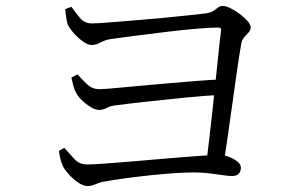

<svg xmlns="http://www.w3.org/2000/svg" viewBox="-20 -681 1040 648"><path d="M676 -128Q680 -160 685.5 -205.5Q691 -251 696.5 -303Q702 -355 707.5 -406Q713 -457 717.5 -502Q722 -547 726 -578Q728 -588 716 -588Q689 -588 642.5 -584Q596 -580 542.5 -573.5Q489 -567 438 -560.5Q387 -554 352 -549Q335 -546 319 -537.5Q303 -529 290 -529Q276 -529 258.5 -542Q241 -555 226.5 -572Q212 -589 208 -600Q205 -610 203 -625Q201 -640 200 -650L221 -658Q234 -640 249.5 -621Q265 -602 290 -602Q306 -602 344.5 -605Q383 -608 431.5 -612Q480 -616 529 -620.5Q578 -625 618 -629.5Q658 -634 676 -636Q693 -639 701.5 -645Q710 -651 716.5 -656Q723 -661 732 -661Q742 -661 757.5 -653.5Q773 -646 789 -634Q805 -622 815.5 -610Q826 -598 826 -589Q826 -579 819 -571.5Q812 -564 804 -555Q796 -546 794 -532Q788 -498 780.5 -446.5Q773 -395 765 -336.5Q757 -278 749 -223.5Q741 -169 735 -127ZM276 -53Q261 -53 243 -65.5Q225 -78 211 -94Q197 -110 192 -121Q188 -130 184 -144.5Q180 -159 179 -172L197 -182Q213 -165 230 -145.5Q247 -126 274 -126Q294 -126 328 -128.5Q362 -131 405 -134.5Q448 -138 494 -142Q540 -146 583 -149.5Q626 -153 661.5 -155.5Q697 -158 718 -158Q736 -158 753 -151.5Q770 -145 781.5 -135.5Q793 -126 793 -115Q793 -103 786 -95Q779 -87 762 -87Q751 -87 731 -90Q711 -93 686.5 -96Q662 -99 636 -99Q592 -99 540 -94.5Q488 -90 435 -83.5Q382 -77 336 -69Q321 -67 304.5 -60Q288 -53 276 -53ZM314 -310Q302 -310 285.5 -320Q269 -330 255 -344Q241 -358 236 -370Q231 -378 227 -393.5Q223 -409 221 -419L241 -430Q256 -414 273.5 -397Q291 -380 316 -380Q327 -380 361 -383Q395 -386 443 -390.5Q491 -395 544 -399.5Q597 -404 646 -408Q695 -412 731 -413L727 -361Q668 -358 604 -351.5Q540 -345 480 -338.5Q420 -332 374 -326Q353 -324 340.5 -317Q328 -310 314 -310Z"/></svg>

Font: Noto Serif HK ExtraLight
Style: Regular
Weight: 400
Version: Version 2.002-H1;hotconv 1.1.0;makeotfexe 2.6.0